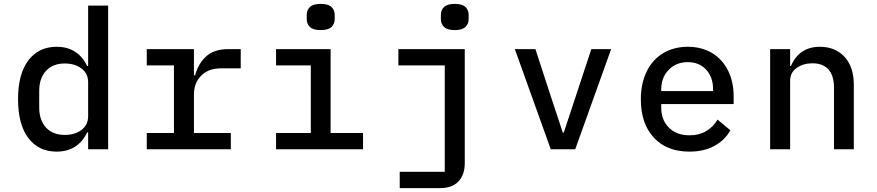

<svg xmlns="http://www.w3.org/2000/svg" viewBox="-20 -769 4520 989"><path d="M434 -87H429Q381 12 272 12Q179 12 126 -58Q73 -128 73 -258Q73 -388 126 -458Q179 -528 272 -528Q381 -528 429 -429H434V-740H537V0H434ZM314 -74Q365 -74 399.5 -99.5Q434 -125 434 -171V-345Q434 -391 399.5 -416.5Q365 -442 314 -442Q252 -442 217 -404Q182 -366 182 -301V-215Q182 -150 217 -112Q252 -74 314 -74Z M736 -84H876V-432H736V-516H979V-381H985Q1001 -441 1042 -478.5Q1083 -516 1156 -516H1220V-417H1119Q1053 -417 1016 -379Q979 -341 979 -283V-84H1169V0H736Z M1560 -671V-692Q1560 -718 1577 -733.5Q1594 -749 1632 -749Q1670 -749 1687 -733.5Q1704 -718 1704 -692V-671Q1704 -645 1687 -629.5Q1670 -614 1632 -614Q1594 -614 1577 -629.5Q1560 -645 1560 -671ZM1402 -84H1581V-432H1402V-516H1683V-84H1850V0H1402Z M2039 116H2271V-432H2032V-516H2374V72Q2374 131 2341.5 165.5Q2309 200 2246 200H2039ZM2251 -692Q2251 -718 2268 -733.5Q2285 -749 2323 -749Q2360 -749 2377 -733.5Q2394 -718 2394 -692V-671Q2394 -645 2377 -629.5Q2360 -614 2323 -614Q2285 -614 2268 -629.5Q2251 -645 2251 -671Z M2817 0 2632 -516H2738L2809 -298L2879 -86H2884L3026 -516H3128L2943 0Z M3281 -257Q3281 -339 3311 -400.5Q3341 -462 3396 -495Q3451 -528 3523 -528Q3594 -528 3647.5 -496Q3701 -464 3730 -406Q3759 -348 3759 -273V-233H3386V-214Q3386 -151 3425.5 -111.5Q3465 -72 3532 -72Q3581 -72 3617.5 -93.5Q3654 -115 3676 -153L3742 -98Q3715 -48 3661 -18Q3607 12 3531 12Q3414 12 3347.5 -60.5Q3281 -133 3281 -257ZM3653 -300V-310Q3653 -372 3617 -410.5Q3581 -449 3523 -449Q3463 -449 3424.5 -409.5Q3386 -370 3386 -308V-300Z M3947 0V-516H4050V-429H4054Q4097 -528 4203 -528Q4283 -528 4330.5 -476Q4378 -424 4378 -332V0H4276V-316Q4276 -379 4247.5 -411Q4219 -443 4165 -443Q4118 -443 4084 -419.5Q4050 -396 4050 -352V0Z"/></svg>

Font: Writer Medium
Style: Regular
Weight: 500
Monospace: yes
Designer: Mike Abbink, Paul van der Laan, Pieter van Rosmalen
Foundry: Bold Monday
Version: Version 2.001 2020